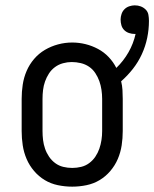

<svg xmlns="http://www.w3.org/2000/svg" viewBox="-20 -690 577 718"><path d="M250 8Q223 8 196.5 2.5Q170 -3 147.5 -16.5Q125 -30 107.5 -50.5Q90 -71 79.5 -95.5Q69 -120 65 -146.5Q61 -173 61 -200V-320Q61 -347 65 -373.5Q69 -400 79.5 -424.5Q90 -449 107.5 -469.5Q125 -490 148 -503.5Q171 -517 197 -524Q223 -531 250 -531Q275 -531 299.5 -525Q324 -519 346.5 -507Q369 -495 386.5 -476.5Q404 -458 415 -436Q442 -462 460.5 -494.5Q479 -527 487 -563Q486 -563 485 -563Q484 -563 484 -563Q473 -563 462.5 -566.5Q452 -570 444.5 -577.5Q437 -585 434 -595.5Q431 -606 431 -617Q431 -627 434.5 -637.5Q438 -648 445.5 -655.5Q453 -663 463.5 -666.5Q474 -670 484 -670Q496 -670 506.5 -666Q517 -662 525 -654Q533 -646 535 -634.5Q537 -623 537 -612Q537 -580 530.5 -548.5Q524 -517 510.5 -487.5Q497 -458 477 -432.5Q457 -407 433 -386Q437 -370 438 -353.5Q439 -337 439 -320V-200Q439 -173 435 -146.5Q431 -120 420.5 -95.5Q410 -71 392.5 -50.5Q375 -30 352.5 -16.5Q330 -3 303.5 2.5Q277 8 250 8ZM250 -62Q267 -62 283.5 -66Q300 -70 313.5 -80Q327 -90 336.5 -104Q346 -118 351.5 -134Q357 -150 359.5 -166.5Q362 -183 362 -200V-320Q362 -337 359.5 -354Q357 -371 351.5 -386.5Q346 -402 336.5 -416.5Q327 -431 313 -440.5Q299 -450 282 -454Q265 -458 248 -458Q232 -458 215.5 -453.5Q199 -449 185.5 -439Q172 -429 163 -415Q154 -401 148.5 -385.5Q143 -370 141 -353.5Q139 -337 139 -320V-200Q139 -183 141 -166.5Q143 -150 148.5 -134Q154 -118 163.5 -104Q173 -90 186.5 -80Q200 -70 216.5 -66Q233 -62 250 -62Z"/></svg>

Font: Iosevka Gothic
Style: Regular
Weight: 400
Monospace: yes
Designer: Belleve Invis
Foundry: Belleve Invis
Version: Version 15.5.1; ttfautohint (v1.8.4)